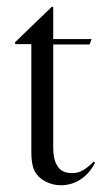

<svg xmlns="http://www.w3.org/2000/svg" viewBox="-20 -540 308 570"><path d="M138 -519V-424H252L246 -408H138V-102Q138 -67 149 -50Q161 -26 194 -26Q211 -26 225.5 -34Q240 -42 258 -60L262 -57Q247 -26 220 -8Q193 10 161 10Q145 10 130 5Q115 0 104 -8Q87 -20 80 -38.5Q73 -57 73 -89V-409H26L24 -414L134 -520Z"/></svg>

Font: Libre Caslon Display
Style: Regular
Weight: 400
Designer: Pablo Impallari, Rodrigo Fuenzalida
Foundry: Pablo Impallari, Rodrigo Fuenzalida
Version: Version 1.002; ttfautohint (v1.5)